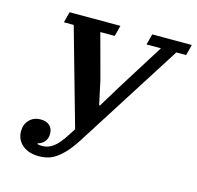

<svg xmlns="http://www.w3.org/2000/svg" viewBox="-104 -807 950 927"><g transform="rotate(15 371.5 -343.0)"><path d="M168 12Q116 12 85 -14.5Q54 -41 54 -83Q54 -117 75.5 -139.5Q97 -162 132 -162Q161 -162 177 -147Q193 -132 193 -106Q193 -84 180.5 -68Q168 -52 147 -47V-43Q151 -42 156 -41Q161 -40 169 -40Q184 -40 197.5 -44Q211 -48 225 -58Q239 -68 254 -86Q269 -104 287 -133L304 -159L167 -644H118L132 -698H386L372 -644H300L360 -422L386 -301H390L462 -419L603 -644H531L545 -698H743L729 -644H680L343 -114Q320 -78 298.5 -54Q277 -30 256 -15Q235 0 213.5 6Q192 12 168 12Z"/></g></svg>

Font: IBM Plex Serif SemiBold
Style: Italic
Weight: 600
Italic angle: -14°
Designer: Mike Abbink, Paul van der Laan, Pieter van Rosmalen
Foundry: Bold Monday
Version: Version 2.5